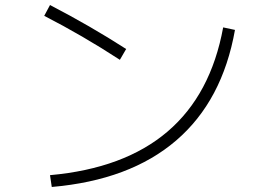

<svg xmlns="http://www.w3.org/2000/svg" viewBox="-20 -739 1040 764"><path d="M156 -676 179 -719Q339 -636 482 -544L457 -501Q308 -598 156 -676ZM915 -620Q865 -338 681 -180Q497 -22 186 5L179 -42Q770 -95 868 -630Z"/></svg>

Font: Mplus 1p Light
Style: Regular
Weight: 300
Version: Version 1.061